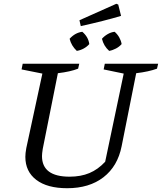

<svg xmlns="http://www.w3.org/2000/svg" viewBox="-20 -985 856 1015"><path d="M335 10Q230 10 172 -34Q114 -78 114 -156Q114 -175 119 -202L204 -596L94 -618L100 -648H399L393 -622Q353 -606 286 -598L206 -198Q204 -185 203 -176Q202 -167 202 -160Q202 -51 348 -51Q407 -51 452.5 -70Q498 -89 536 -130L634 -596L528 -618L534 -648H816L810 -622Q767 -606 700 -598L623 -212Q602 -106 527 -48Q452 10 335 10ZM407 -847 400 -878 595 -965 605 -961 620 -901Q573 -887 521.5 -874Q470 -861 407 -847ZM386 -716Q357 -743 348 -780Q377 -812 415 -817Q447 -790 452 -752Q440 -738 422.5 -728.5Q405 -719 386 -716ZM557 -716Q528 -742 519 -780Q531 -794 549 -804.5Q567 -815 586 -817Q601 -804 610.5 -787Q620 -770 623 -752Q611 -738 593 -728.5Q575 -719 557 -716Z"/></svg>

Font: Piazzolla SC
Style: Italic
Weight: 400
Italic angle: -11.3°
Designer: Juan Pablo del Peral
Foundry: Huerta Tipografica
Version: Version 1.330